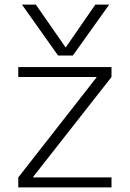

<svg xmlns="http://www.w3.org/2000/svg" viewBox="-20 -810 561 830"><path d="M75 -790H135L263 -606H265L392 -790H452L295 -570H231ZM59 0V-43L397 -475V-477H59V-520H462V-477L123 -45V-43H462V0Z"/></svg>

Font: M PLUS 2 Light
Style: Regular
Weight: 300
Designer: Coji Morishita
Foundry: UNDERFOREST DESIGN
Version: Version 1.001